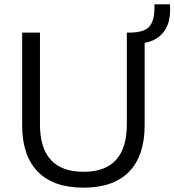

<svg xmlns="http://www.w3.org/2000/svg" viewBox="-20 -855 803 884"><path d="M365 9Q226 9 154 -64.5Q82 -138 82 -279V-705H164V-283Q164 -64 365 -64Q564 -64 564 -283V-705H646V-279Q646 -138 574.5 -64.5Q503 9 365 9ZM622 -655 581 -683V-705Q645 -706 668 -733Q691 -760 691 -818V-835H763V-807Q763 -739 726 -699Q689 -659 622 -655Z"/></svg>

Font: Nunito Sans
Style: Regular
Weight: 400
Designer: Vernon Adams
Foundry: Vernon Adams
Version: Version 3.101; ttfautohint (v1.8.4.7-5d5b);gftools[0.9.27]